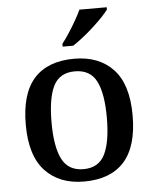

<svg xmlns="http://www.w3.org/2000/svg" viewBox="-54 -812 698 868"><g transform="rotate(-5 294.5 -378.0)"><path d="M293 10Q181 10 116.5 -59Q52 -128 52 -269Q52 -410 114 -478.5Q176 -547 296 -547Q408 -547 472.5 -478.5Q537 -410 537 -269Q537 -128 475 -59Q413 10 293 10ZM295 -46Q364 -46 392 -102.5Q420 -159 420 -269Q420 -380 391.5 -435Q363 -490 294 -490Q225 -490 197 -435Q169 -380 169 -269Q169 -159 197.5 -102.5Q226 -46 295 -46ZM249 -619Q264 -638 281 -664Q298 -690 313.5 -717Q329 -744 339 -766H463V-756Q454 -743 435 -723Q416 -703 392 -681Q368 -659 343 -639.5Q318 -620 297 -606H249Z"/></g></svg>

Font: Noto Naskh Arabic Medium
Style: Regular
Weight: 500
Designer: Monotype Design Team, David Williams, Mohamad Dakak and Nizar Qandah
Foundry: Monotype Imaging Inc.
Version: Version 2.016